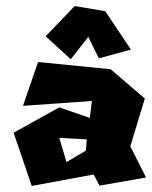

<svg xmlns="http://www.w3.org/2000/svg" viewBox="-20 -627 503 635"><path d="M131 -507 227 -607 328 -590 413 -463 307 -434 272 -505 214 -431ZM200 -91 176 -171 267 -166 264 -129ZM56 -277 284 -293 277 -237 176 -272 25 -188 85 -12 290 -50 309 -13 463 -40 411 -143 459 -301 346 -398 106 -422Z"/></svg>

Font: Super Mario
Style: Regular
Weight: 400
Version: Version 1.0